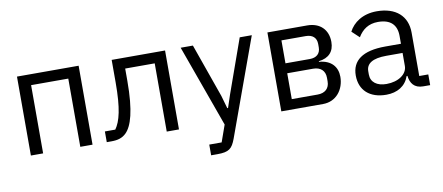

<svg xmlns="http://www.w3.org/2000/svg" viewBox="-66 -782 2855 1236"><g transform="rotate(-10 1362.0 -164.0)"><path d="M85 0H165V-446H408V0H488V-516H85Z M581 0H612C654 0 684 -9 709 -34C749 -74 780 -166 780 -367V-446H973V0H1053V-516H704V-369C704 -197 683 -118 649 -70H581Z M1416 -165 1388 -81H1383L1359 -165L1235 -516H1155L1348 20L1309 130H1228V200H1269C1345 200 1366 182 1389 120L1620 -516H1541Z M1722 0H1995C2082 0 2135 -71 2135 -154C2135 -218 2096 -266 2016 -272V-276C2082 -284 2117 -321 2117 -385C2117 -464 2066 -516 1982 -516H1722ZM1802 -66V-235H1971C2019 -235 2049 -209 2049 -162V-139C2049 -92 2019 -66 1971 -66ZM1802 -300V-450H1961C2005 -450 2031 -427 2031 -386V-364C2031 -323 2005 -300 1961 -300Z M2695 0V-70H2636V-354C2636 -463 2562 -528 2438 -528C2345 -528 2283 -482 2255 -427L2303 -382C2331 -429 2372 -459 2434 -459C2516 -459 2556 -419 2556 -346V-295H2454C2304 -295 2234 -241 2234 -144C2234 -48 2298 12 2407 12C2479 12 2534 -21 2556 -84H2561C2567 -36 2591 0 2650 0ZM2420 -56C2358 -56 2318 -85 2318 -136V-157C2318 -207 2359 -235 2450 -235H2556V-150C2556 -97 2499 -56 2420 -56Z"/></g></svg>

Font: LVC Sans
Style: Regular
Weight: 400
Designer: Mike Abbink, Paul van der Laan, Pieter van Rosmalen
Foundry: Bold Monday
Version: Version 3.0